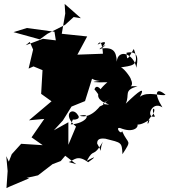

<svg xmlns="http://www.w3.org/2000/svg" viewBox="-20 -918 865 980"><path d="M301 -303 345 -374 414 -402 436 -472 460 -549 461 -580C366 -484 433 -482 355 -542C353 -520 381 -518 409 -479C430 -559 432 -507 490 -505C433 -499 458 -497 528 -498C455 -436 482 -413 508 -396C536 -403 479 -512 462 -462C488 -433 500 -397 537 -384C481 -388 510 -389 544 -415C472 -365 534 -397 491 -375C503 -397 452 -307 386 -327C454 -345 421 -287 341 -283C348 -294 362 -332 348 -313C338 -303 398 -305 378 -330C351 -376 294 -334 368 -272L329 -179V-294L255 -253ZM393 -825 356 -831 312 -791 223 -746 183 -717 49 -754 117 -775 258 -756 265 -712 199 -720 111 -687 132 -704 149 -665 126 -568 151 -579 197 -560 190 -439 243 -401 128 -304 206 -311 141 -217 198 -177 88 -184 40 -131 25 -93 12 -121 19 -45 13 42 30 34 129 -8 116 -10 174 -23 248 -80 290 -96 313 -123 369 -80 331 -91C357 -98 373 -132 430 -90C397 -67 518 -149 423 -97C461 -168 453 -106 505 -194C479 -134 517 -126 463 -205C453 -247 475 -248 450 -251C409 -214 439 -206 477 -178C473 -200 480 -215 518 -210C601 -189 602 -193 605 -131C656 -209 634 -177 603 -249C598 -224 559 -280 603 -261C669 -237 705 -278 667 -301C654 -307 663 -252 743 -307C734 -265 721 -296 759 -331C785 -374 742 -375 771 -323C721 -312 754 -407 809 -370C763 -443 777 -476 825 -434C804 -425 734 -455 694 -424C724 -479 691 -456 622 -389C644 -437 608 -456 682 -478C589 -481 676 -454 648 -513C649 -521 602 -586 590 -573C649 -584 697 -576 663 -668C637 -628 627 -595 626 -649C710 -666 671 -574 677 -569C663 -648 581 -670 576 -603C574 -661 554 -680 487 -669C548 -709 503 -673 487 -664C534 -706 518 -713 478 -690C503 -733 506 -636 506 -630L512 -644L375 -639L425 -732L282 -747L295 -744L313 -849L310 -898C338 -873 366 -850 393 -825Z"/></svg>

Font: Hussar Lance
Style: ExBdObl
Weight: 700
Foundry: Cannot Into Space Fonts, PlusOne Fonts
Version: Version 2.270